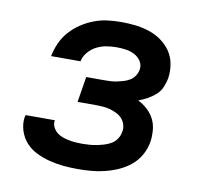

<svg xmlns="http://www.w3.org/2000/svg" viewBox="-66 -609 732 688"><g transform="rotate(10 300.0 -265.0)"><path d="M259 8Q232 8 206 5.5Q180 3 155 -3.5Q130 -10 107.5 -21Q85 -32 68.5 -50Q52 -68 44 -93Q36 -118 40 -144Q41 -145 41 -147Q41 -149 42 -150H149Q149 -150 148.5 -149.5Q148 -149 148 -148Q146 -136 151.5 -125Q157 -114 166 -106.5Q175 -99 186 -95Q197 -91 209 -88.5Q221 -86 233.5 -85Q246 -84 259 -84Q272 -84 285 -85Q298 -86 311 -88.5Q324 -91 337.5 -95Q351 -99 363 -106Q375 -113 383 -125Q391 -137 393 -150Q396 -163 392.5 -176Q389 -189 380.5 -198.5Q372 -208 360 -214Q348 -220 335.5 -223.5Q323 -227 309 -228Q295 -229 282 -229H217L232 -322H297Q309 -322 320.5 -322.5Q332 -323 343.5 -325.5Q355 -328 367 -331.5Q379 -335 389.5 -341.5Q400 -348 407 -358.5Q414 -369 416 -381Q419 -398 410 -412Q401 -426 386.5 -433.5Q372 -441 355.5 -443.5Q339 -446 321 -446Q303 -446 284.5 -443Q266 -440 249 -431.5Q232 -423 219 -408Q206 -393 202 -374H95Q100 -399 110.5 -422.5Q121 -446 138.5 -465.5Q156 -485 178 -499.5Q200 -514 224 -523Q248 -532 272.5 -535Q297 -538 321 -538Q348 -538 374 -535Q400 -532 424 -524Q448 -516 468.5 -501.5Q489 -487 503 -466.5Q517 -446 521.5 -420Q526 -394 522 -368Q519 -352 512 -335.5Q505 -319 491.5 -307Q478 -295 462.5 -286.5Q447 -278 430 -272Q448 -263 463.5 -249Q479 -235 488.5 -217Q498 -199 500 -177Q502 -155 499 -134Q495 -109 482.5 -86Q470 -63 449.5 -46Q429 -29 405 -18.5Q381 -8 356.5 -2Q332 4 307.5 6Q283 8 259 8Z"/></g></svg>

Font: Iosevka Curly SmBdExObl
Style: Regular
Weight: 600
Width: 7
Italic angle: -9°
Monospace: yes
Designer: Belleve Invis
Foundry: Belleve Invis
Version: Version 11.1.0; ttfautohint (v1.8.3)